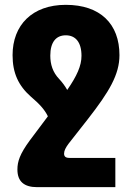

<svg xmlns="http://www.w3.org/2000/svg" viewBox="-20 -534 539 794"><path d="M457 119H267C250 119 245 112 245 101C245 89 252 76 263 61L343 -41C432 -155 474 -226 474 -306C474 -435 395 -514 252 -514C113 -514 32 -430 32 -306C32 -232 56 -180 108 -134C142 -105 164 -82 178 -53L103 47C62 103 52 134 52 167C52 216 79 240 134 240H457ZM225 -207C198 -235 188 -268 188 -304C188 -360 212 -388 252 -388C292 -388 317 -360 317 -303C317 -262 298 -220 258 -162C249 -178 238 -193 225 -207Z"/></svg>

Font: Noto Sans Armenian SemiCondensed Extra
Style: Regular
Weight: 800
Width: 4
Designer: Monotype Design Team
Foundry: Monotype Imaging Inc.
Version: Version 1.901